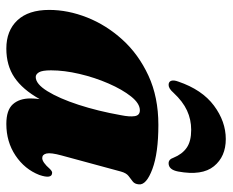

<svg xmlns="http://www.w3.org/2000/svg" viewBox="-82 -624 716 591"><g transform="rotate(90 275.5 -328.0)"><path d="M458 -160Q449 -127 452 -113.8Q455 -100.5 466 -100.5Q479 -100.5 499.5 -124Q506.5 -131 511 -131Q531.5 -131 518 -91.5Q500.5 -46.5 458.2 -18.2Q416 10 361 10Q318.5 10 300.5 -10Q282.5 -30 282.5 -64.5Q282.5 -76.5 284.5 -92.5Q255 -40 218 -15Q181 10 129 10Q74 10 42 -24Q10 -58 10 -122Q10 -179.5 33.2 -238.5Q56.5 -297.5 101.5 -347.2Q146.5 -397 212.5 -427.5Q278.5 -458 364 -458Q450.5 -458 500 -439.5Q549.5 -421 547 -398Q546 -385 538 -379Q530 -373 521 -366Q512 -359 507.5 -342.5ZM196 -127.5Q196 -100.5 202 -90.5Q208 -80.5 216.5 -80.5Q238 -80.5 260.2 -116.5Q282.5 -152.5 302 -212.2Q321.5 -272 334 -342.5Q339.5 -369.5 337 -385.2Q334.5 -401 319 -401Q298 -401 276.5 -374Q255 -347 236.5 -304.5Q218 -262 207 -215Q196 -168 196 -127.5ZM379 -559Q347.5 -559 319.8 -546.2Q292 -533.5 265 -504.5Q252 -489.5 241 -489.5Q231 -489.5 228.2 -497.5Q225.5 -505.5 230.5 -519Q255.5 -592.5 304.5 -629Q353.5 -665.5 407.5 -665.5Q461.5 -665.5 491.2 -629Q521 -592.5 507.5 -519Q502 -489.5 482 -489.5Q470 -489.5 465 -504.5Q454 -531.5 434.2 -545.2Q414.5 -559 379 -559Z"/></g></svg>

Font: Fraunces 144pt Soft Black
Style: Italic
Weight: 900
Italic angle: -16°
Version: Version 1.000;[b76b70a41]